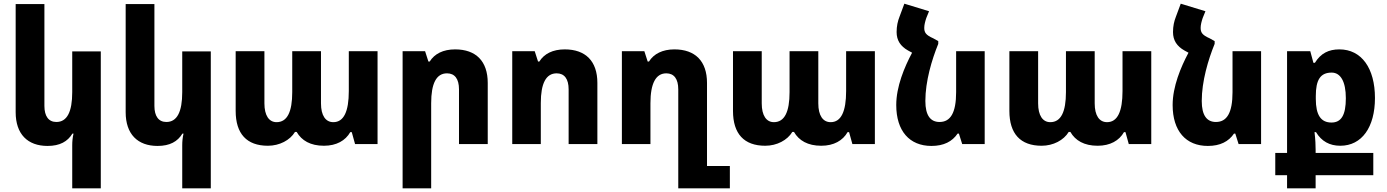

<svg xmlns="http://www.w3.org/2000/svg" viewBox="-20 -782 7528 1042"><path d="M527 240V-503H372V-282C372 -175 344 -120 286 -120C244 -120 221 -151 221 -207V-760H65V-173C65 -54 130 10 238 10C305 10 347 -14 373 -57H379C374 -36 372 -14 372 6V240Z M1124 240V-503H969V-282C969 -175 941 -120 883 -120C841 -120 818 -151 818 -207V-760H662V-173C662 -54 727 10 835 10C902 10 944 -14 970 -57H976C971 -36 969 -14 969 6V240Z M1434 9C1497 9 1554 -21 1581 -66H1590C1617 -19 1665 9 1738 9C1806 9 1855 -19 1881 -65H1889L1907 0H2029V-504H1873V-288C1873 -177 1846 -119 1789 -119C1747 -119 1722 -155 1722 -221V-504H1566V-282C1566 -175 1539 -119 1481 -119C1440 -119 1415 -155 1415 -221V-504H1259V-180C1259 -56 1319 9 1434 9Z M2165 240H2320V-222C2320 -329 2348 -384 2406 -384C2448 -384 2471 -354 2471 -297V0H2627V-332C2627 -450 2563 -514 2450 -514C2385 -514 2338 -490 2312 -448H2305L2287 -504H2165Z M2760 0H2915V-223C2915 -329 2943 -384 3001 -384C3043 -384 3066 -354 3066 -297V0H3222V-332C3222 -450 3158 -514 3045 -514C2980 -514 2933 -490 2907 -448H2900L2882 -504H2760Z M3661 240H3941V119H3817V-332C3817 -450 3753 -514 3640 -514C3576 -514 3528 -490 3502 -448H3495L3477 -504H3355V0H3510V-222C3510 -329 3539 -384 3596 -384C3638 -384 3661 -354 3661 -297Z M4133 9C4196 9 4253 -21 4280 -66H4289C4316 -19 4364 9 4437 9C4505 9 4554 -19 4580 -65H4588L4606 0H4728V-504H4572V-288C4572 -177 4545 -119 4488 -119C4446 -119 4421 -155 4421 -221V-504H4265V-282C4265 -175 4238 -119 4180 -119C4139 -119 4114 -155 4114 -221V-504H3958V-180C3958 -56 4018 9 4133 9Z M5177 -57H5184L5202 0H5324V-504H5169V-282C5169 -169 5138 -120 5079 -120C5030 -120 5002 -155 5002 -234C5002 -341 5037 -458 5072 -544V-559L5045 -574C5004 -592 4996 -606 4996 -631C4996 -647 5001 -666 5007 -684L5022 -721L4888 -762L4862 -692C4852 -667 4846 -640 4846 -608C4846 -563 4867 -531 4908 -508L4930 -496C4888 -417 4844 -312 4844 -212C4844 -71 4916 10 5035 10C5102 10 5148 -14 5177 -57Z M5633 9C5696 9 5753 -21 5780 -66H5789C5816 -19 5864 9 5937 9C6005 9 6054 -19 6080 -65H6088L6106 0H6228V-504H6072V-288C6072 -177 6045 -119 5988 -119C5946 -119 5921 -155 5921 -221V-504H5765V-282C5765 -175 5738 -119 5680 -119C5639 -119 5614 -155 5614 -221V-504H5458V-180C5458 -56 5518 9 5633 9Z M6677 -57H6684L6702 0H6824V-504H6669V-282C6669 -169 6638 -120 6579 -120C6530 -120 6502 -155 6502 -234C6502 -341 6537 -458 6572 -544V-559L6545 -574C6504 -592 6496 -606 6496 -631C6496 -647 6501 -666 6507 -684L6522 -721L6388 -762L6362 -692C6352 -667 6346 -640 6346 -608C6346 -563 6367 -531 6408 -508L6430 -496C6388 -417 6344 -312 6344 -212C6344 -71 6416 10 6535 10C6602 10 6648 -14 6677 -57Z M6965 240H7120V169H7433V48H7120V31C7120 8 7119 -23 7114 -65H7122C7152 -15 7196 9 7254 9C7371 9 7442 -92 7442 -250C7442 -412 7369 -514 7249 -514C7191 -514 7148 -493 7116 -441H7108L7091 -504H6965V48H6901V169H6965ZM7206 -117C7149 -117 7121 -157 7121 -245V-261C7121 -349 7146 -388 7207 -388C7255 -388 7284 -340 7284 -249C7284 -157 7259 -117 7206 -117Z"/></svg>

Font: Noto Sans Armenian SemiCondensed Extra
Style: Regular
Weight: 800
Width: 4
Designer: Monotype Design Team
Foundry: Monotype Imaging Inc.
Version: Version 1.901